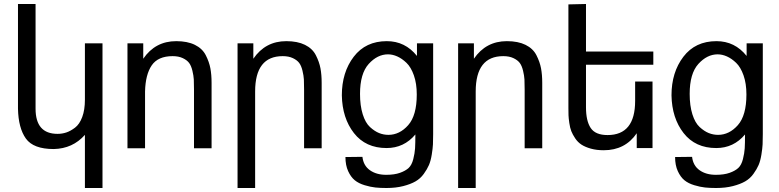

<svg xmlns="http://www.w3.org/2000/svg" viewBox="-20 -741 3898 961"><path d="M268 -71Q291 -71 312 -78Q333 -85 355.5 -102Q378 -119 391.5 -155Q405 -191 405 -242V-524H493V200H405V-66Q344 3 249 5Q147 5 109.5 -47.5Q72 -100 70 -197V-721H158V-197Q158 -71 268 -71Z M844 -460Q771 -460 739.5 -414Q708 -368 706 -283V1H618V-524H697V-447Q757 -535 862 -535Q918 -535 955.5 -516.5Q993 -498 1010 -464.5Q1027 -431 1033 -399Q1039 -367 1039 -326V1H951V-293Q951 -325 950 -343.5Q949 -362 943 -387Q937 -412 926.5 -426Q916 -440 895 -450Q874 -460 844 -460Z M1395 -460Q1257 -460 1257 -283V200H1169V-524H1248V-447Q1308 -535 1413 -535Q1469 -535 1506.5 -516.5Q1544 -498 1561 -464.5Q1578 -431 1584 -399Q1590 -367 1590 -326V1H1502V-293Q1502 -325 1501 -343.5Q1500 -362 1494 -387Q1488 -412 1477.5 -426Q1467 -440 1446 -450Q1425 -460 1395 -460Z M1691 -264Q1691 -379 1750.5 -457Q1810 -535 1916 -535Q2008 -535 2067 -461V-524H2148V-70Q2148 -39 2147 -18.5Q2146 2 2141 33Q2136 64 2127 85Q2118 106 2101 129.5Q2084 153 2059.5 167Q2035 181 1998 190.5Q1961 200 1914 200Q1883 200 1859 197.5Q1835 195 1805 186Q1775 177 1755.5 161Q1736 145 1722.5 115.5Q1709 86 1709 45L1794 44Q1799 88 1831.5 111Q1864 134 1913 134Q1954 134 1982 124Q2010 114 2025.5 99.5Q2041 85 2048.5 55.5Q2056 26 2057.5 1.5Q2059 -23 2059 -68Q2002 0 1915 0Q1810 0 1751.5 -75Q1693 -150 1691 -264ZM1922 -469Q1869 -469 1825.5 -421Q1782 -373 1782 -271Q1782 -212 1795.5 -169Q1809 -126 1832 -105Q1855 -84 1877.5 -75Q1900 -66 1924 -66Q1980 -66 2023 -114.5Q2066 -163 2066 -268Q2066 -323 2051.5 -364Q2037 -405 2014.5 -426.5Q1992 -448 1968.5 -458.5Q1945 -469 1922 -469Z M2499 -460Q2361 -460 2361 -283V200H2273V-524H2352V-447Q2412 -535 2517 -535Q2573 -535 2610.5 -516.5Q2648 -498 2665 -464.5Q2682 -431 2688 -399Q2694 -367 2694 -326V1H2606V-293Q2606 -325 2605 -343.5Q2604 -362 2598 -387Q2592 -412 2581.5 -426Q2571 -440 2550 -450Q2529 -460 2499 -460Z M3021 -65Q3159 -65 3159 -236V-333H3246V0H3167V-74Q3109 11 3002 11Q2966 11 2937.5 3Q2909 -5 2890.5 -17Q2872 -29 2859 -48.5Q2846 -68 2839.5 -84.5Q2833 -101 2829.5 -125.5Q2826 -150 2825.5 -164Q2825 -178 2825 -200V-719L2913 -721V-483H3250V-417H2913V-204Q2913 -136 2936.5 -100.5Q2960 -65 3021 -65Z M3341 -264Q3341 -379 3400.5 -457Q3460 -535 3566 -535Q3658 -535 3717 -461V-524H3798V-70Q3798 -39 3797 -18.5Q3796 2 3791 33Q3786 64 3777 85Q3768 106 3751 129.5Q3734 153 3709.5 167Q3685 181 3648 190.5Q3611 200 3564 200Q3533 200 3509 197.5Q3485 195 3455 186Q3425 177 3405.5 161Q3386 145 3372.5 115.5Q3359 86 3359 45L3444 44Q3449 88 3481.5 111Q3514 134 3563 134Q3604 134 3632 124Q3660 114 3675.5 99.5Q3691 85 3698.5 55.5Q3706 26 3707.5 1.5Q3709 -23 3709 -68Q3652 0 3565 0Q3460 0 3401.5 -75Q3343 -150 3341 -264ZM3572 -469Q3519 -469 3475.5 -421Q3432 -373 3432 -271Q3432 -212 3445.5 -169Q3459 -126 3482 -105Q3505 -84 3527.5 -75Q3550 -66 3574 -66Q3630 -66 3673 -114.5Q3716 -163 3716 -268Q3716 -323 3701.5 -364Q3687 -405 3664.5 -426.5Q3642 -448 3618.5 -458.5Q3595 -469 3572 -469Z"/></svg>

Font: ColatingCofangSans
Style: Regular
Weight: 400
Foundry: GNU
Version: Version 412.227;June 27, 2022;FontCreator 11.0.0.2412 32-bit